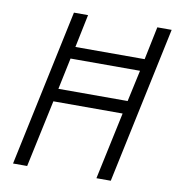

<svg xmlns="http://www.w3.org/2000/svg" viewBox="-78 -759 766 830"><g transform="rotate(10 304.5 -344.0)"><path d="M34 0 180 -688H242L212 -543H516L546 -688H609L463 0H400L463 -295H159L96 0ZM171 -352H475L505 -490H200Z"/></g></svg>

Font: Saira SemiCondensed Light
Style: Italic
Weight: 300
Width: 4
Italic angle: -12°
Designer: Hector Gatti with collaboration of the Omnibus-Type team
Foundry: Omnibus-Type
Version: Version 1.101